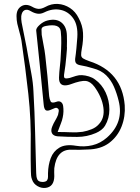

<svg xmlns="http://www.w3.org/2000/svg" viewBox="-20 -754 710 976"><path d="M136 -4Q139 -141 124 -276.5Q109 -412 89 -548Q85 -570 79 -590.5Q73 -611 68 -633Q66 -642 65 -652Q64 -662 64 -672Q64 -707 88 -722Q112 -737 143 -720Q160 -710 175 -709Q190 -708 209 -718Q241 -736 274 -734Q307 -732 335.5 -713.5Q364 -695 380 -662Q400 -625 402 -586.5Q404 -548 396 -507Q392 -485 392.5 -474Q393 -463 402.5 -457Q412 -451 434 -443Q600 -390 614 -219Q618 -162 598 -111Q578 -60 535 -27.5Q492 5 425 6Q404 7 384 7.5Q364 8 344 7Q268 4 256 101Q255 111 255.5 121Q256 131 256 142Q255 195 213 201Q191 204 170.5 192Q150 180 143 159Q139 149 138 138.5Q137 128 137 118Q136 88 136 57.5Q136 27 136 -4ZM224 126Q225 84 238 49.5Q251 15 282 -3.5Q313 -22 366 -13Q408 -6 449 -15.5Q490 -25 524 -55Q611 -132 583 -242Q574 -279 559.5 -312.5Q545 -346 520 -371Q495 -396 452 -407Q436 -412 419.5 -416Q403 -420 385 -423Q372 -426 366.5 -433Q361 -440 362 -455Q366 -482 368.5 -509.5Q371 -537 373 -564Q377 -626 352 -661Q327 -696 287 -704Q247 -712 205 -691Q187 -682 170.5 -684.5Q154 -687 137 -697Q118 -709 104.5 -702Q91 -695 88 -672Q87 -657 90 -639Q98 -596 107 -554Q116 -512 123 -469Q131 -424 139.5 -379Q148 -334 150 -290Q156 -185 158.5 -81Q161 23 164 126Q164 144 169.5 157.5Q175 171 198 171Q214 170 219 163Q224 156 224 145.5Q224 135 224 126ZM307 -384Q303 -362 308.5 -357.5Q314 -353 335 -358Q350 -363 366 -368Q382 -373 397 -372Q414 -371 432 -365.5Q450 -360 463 -350Q498 -325 517 -284Q536 -243 536 -197.5Q536 -152 514 -115Q507 -103 494.5 -93.5Q482 -84 468 -78Q422 -58 372 -58Q322 -58 273 -61Q251 -63 244 -77Q237 -91 246 -112Q252 -127 260.5 -141Q269 -155 275 -170Q277 -177 278.5 -188Q280 -199 273 -203Q267 -208 258.5 -204.5Q250 -201 243 -198Q222 -188 213 -193.5Q204 -199 202 -223Q193 -317 183.5 -411Q174 -505 164 -599Q163 -611 182 -628Q201 -645 222 -650Q266 -661 292.5 -639.5Q319 -618 320 -574Q321 -559 320.5 -544.5Q320 -530 320 -516Q321 -516 320 -501.5Q319 -487 317 -465.5Q315 -444 312.5 -422Q310 -400 307 -384ZM273 -83Q309 -83 340 -81.5Q371 -80 400 -84Q423 -88 445.5 -97Q468 -106 482 -122Q513 -154 505.5 -207.5Q498 -261 460 -313Q440 -340 415.5 -342.5Q391 -345 340 -326Q338 -325 335.5 -324.5Q333 -324 331 -323Q279 -309 280 -359Q281 -388 284.5 -417Q288 -446 289 -475Q291 -505 291.5 -535Q292 -565 289 -594Q285 -636 213 -622Q191 -618 191 -604.5Q191 -591 192 -577Q196 -551 201.5 -524.5Q207 -498 210 -472Q216 -420 221 -368.5Q226 -317 230 -265Q232 -249 237.5 -238.5Q243 -228 265 -236Q280 -242 289.5 -235.5Q299 -229 301 -215Q303 -201 302.5 -186.5Q302 -172 299 -158Q296 -142 289 -125Q282 -108 273 -83Z"/></svg>

Font: Shizuru
Style: Regular
Weight: 400
Version: Version 1.000